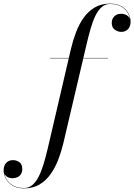

<svg xmlns="http://www.w3.org/2000/svg" viewBox="-220 -780 741 1060"><path d="M-87 260Q-127.5 260 -152.2 244Q-177 228 -188.5 205Q-200 182 -200 161Q-200 134 -185.5 119Q-171 104 -148 104Q-129 104 -113 115.5Q-97 127 -97 153.5Q-97 169.5 -104.2 181Q-111.5 192.5 -123.8 198.2Q-136 204 -151 204Q-162 204 -173 200Q-184 196 -191.5 186.5Q-199 177 -199 161H-198Q-198 182 -186.8 204.5Q-175.5 227 -151 242.5Q-126.5 258 -87 258Q-60.5 258 -40.8 241Q-21 224 -5.8 193.8Q9.5 163.5 21.2 124.2Q33 85 43.5 40L172 -511.5Q183 -558 199.8 -602.2Q216.5 -646.5 241.8 -682Q267 -717.5 303 -738.8Q339 -760 387.5 -760Q428 -760 453 -744Q478 -728 489.5 -705Q501 -682 501 -661Q501 -634 486.8 -619Q472.5 -604 449.5 -604Q431 -604 414 -615.8Q397 -627.5 397 -653.5Q397 -668.5 403.8 -680Q410.5 -691.5 422.2 -697.8Q434 -704 448.5 -704Q457.5 -704 466.5 -701.5Q475.5 -699 483 -693.8Q490.5 -688.5 495.2 -680.5Q500 -672.5 500 -661H499Q499 -681 488 -703.5Q477 -726 452.5 -742Q428 -758 387.5 -758Q361 -758 341.5 -741Q322 -724 307.2 -694Q292.5 -664 281 -624.5Q269.5 -585 259 -540L129.5 11.5Q118.5 57.5 101.5 101.8Q84.5 146 59 181.8Q33.5 217.5 -2.2 238.8Q-38 260 -87 260ZM56.5 -458V-460H377V-458Z"/></svg>

Font: Bodoni Moda 96pt
Style: Italic
Weight: 400
Italic angle: -13°
Version: Version 2.004